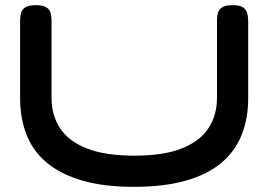

<svg xmlns="http://www.w3.org/2000/svg" viewBox="-20 -710 1041 745"><path d="M499 15Q384 15 300.5 -9Q217 -33 163 -77.5Q109 -122 83.5 -186Q58 -250 58 -330V-629Q58 -645 61.5 -659Q65 -673 78 -681.5Q91 -690 119 -690Q147 -690 160 -681.5Q173 -673 176.5 -659Q180 -645 180 -628V-330Q180 -263 213 -212.5Q246 -162 317 -134Q388 -106 502 -106Q616 -106 686.5 -134.5Q757 -163 789.5 -213.5Q822 -264 822 -331V-634Q822 -649 826 -661.5Q830 -674 843 -682Q856 -690 883 -690Q911 -690 923.5 -681Q936 -672 939.5 -658Q943 -644 943 -628V-328Q943 -249 917 -185Q891 -121 837 -76.5Q783 -32 699 -8.5Q615 15 499 15Z"/></svg>

Font: Fredoka Expanded Medium
Style: Regular
Weight: 500
Width: 7
Designer: Ben Nathan
Foundry: Milena B. Brandão, Ben Nathan
Version: Version 2.001